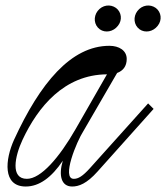

<svg xmlns="http://www.w3.org/2000/svg" viewBox="-20 -667 606 700"><path d="M74 13C123 13 168 -20 209 -81C193 -28 203 13 243 13C267 13 296 3 336 -42L540 -270L520 -290L308 -54C281 -24 265 -15 249 -15C203 -15 260 -152 284 -189L407 -401C429 -409 442 -426 442 -452C442 -483 414 -500 379 -500C239 -500 126 -364 31 -157C-1 -86 -12 13 74 13ZM62 -157C118 -277 214 -395 370 -396L256 -197C196 -92 129 -15 78 -15C17 -15 34 -97 62 -157ZM336 -627C320 -606 322 -576 344 -560C364 -546 393 -551 410 -573C427 -594 423 -623 403 -638C382 -653 353 -649 336 -627ZM481 -627C465 -606 467 -576 489 -560C509 -546 538 -551 555 -573C572 -594 568 -623 548 -638C527 -653 498 -649 481 -627Z"/></svg>

Font: Louise
Style: Regular
Weight: 400
Designer: Ange Degheest & Luna Delabre & Camille Depalle
Foundry: Velvetyne Type Foundry
Version: Version 1.000;FEAKit 1.0